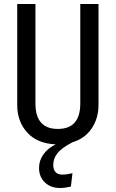

<svg xmlns="http://www.w3.org/2000/svg" viewBox="-20 -709 578 959"><path d="M472 -689V-185Q472 -118 438 -67.5Q404 -17 341 2Q286 31 266 57.5Q246 84 246 114Q246 163 292 163Q314 163 342 156L334 223Q304 230 281 230Q233 230 204 202Q175 174 175 130Q175 93 196.5 62.5Q218 32 258 12Q166 8 116 -47Q66 -102 66 -185V-689H157V-192Q157 -65 269 -65Q381 -65 381 -192V-689Z"/></svg>

Font: Fira Sans Extra Condensed
Style: Regular
Weight: 400
Width: 1
Designer: Carrois Corporate & Edenspiekermann AG
Foundry: Carrois Corporate GbR & Edenspiekermann AG
Version: Version 4.203